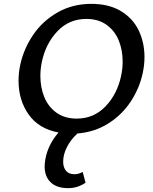

<svg xmlns="http://www.w3.org/2000/svg" viewBox="-20 -685 793 994"><path d="M728 -389Q728 -349 719 -307Q702 -228 657 -159.5Q612 -91 541 -46Q470 -1 381 6Q346 38 326.5 76.5Q307 115 307 152Q307 182 322 199.5Q337 217 366 217Q387 217 408 205L423 261Q400 276 378.5 282.5Q357 289 332 289Q274 289 242.5 259Q211 229 211 176Q211 164 215 138Q229 63 283 1Q181 -18 128.5 -92Q76 -166 76 -268Q76 -308 85 -350Q103 -433 152 -505Q201 -577 278.5 -621Q356 -665 453 -665Q544 -665 606 -627.5Q668 -590 698 -527.5Q728 -465 728 -389ZM615 -366Q615 -426 594.5 -476Q574 -526 531.5 -556.5Q489 -587 427 -587Q338 -587 277.5 -523.5Q217 -460 197 -366Q189 -328 189 -292Q189 -232 209.5 -182Q230 -132 272.5 -101.5Q315 -71 377 -71Q466 -71 526.5 -134.5Q587 -198 607 -292Q615 -330 615 -366Z"/></svg>

Font: Ysabeau Semibold
Style: Italic
Weight: 600
Italic angle: -12°
Designer: Christian Thalmann (Catharsis Fonts)
Version: Version 0.003